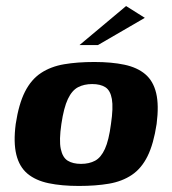

<svg xmlns="http://www.w3.org/2000/svg" viewBox="-20 -609 570 635"><path d="M241 6Q184 6 141 -3Q98 -12 71 -34.5Q44 -57 34 -97.5Q24 -138 32 -199Q42 -265 62.5 -305.5Q83 -346 115.5 -367.5Q148 -389 192 -396.5Q236 -404 292 -404Q349 -404 391.5 -395Q434 -386 460.5 -363.5Q487 -341 496.5 -301Q506 -261 498 -199Q488 -133 468 -92.5Q448 -52 416 -30.5Q384 -9 340.5 -1.5Q297 6 241 6ZM248 -67Q275 -67 294.5 -77.5Q314 -88 327 -116.5Q340 -145 347 -199Q355 -253 350 -281.5Q345 -310 328.5 -320.5Q312 -331 285 -331Q258 -331 238 -320.5Q218 -310 204.5 -281.5Q191 -253 183 -199Q175 -145 181 -116.5Q187 -88 204 -77.5Q221 -67 248 -67ZM243 -460 397 -589 459 -550 304 -460Z"/></svg>

Font: Genos Thin
Style: Bold Italic
Weight: 700
Italic angle: -8°
Version: Version 1.010